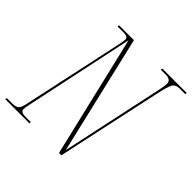

<svg xmlns="http://www.w3.org/2000/svg" viewBox="-201 -874 1033 1033"><g transform="rotate(45 315.5 -357.0)"><path d="M-18 0 -16 -10H20Q49 -10 61.5 -19Q74 -28 81 -62L208 -653Q212 -674 212 -684Q212 -704 181 -704H132L134 -714H247L406 -37L530 -616Q535 -641 537 -653.5Q539 -666 539 -674Q539 -704 497 -704H461L463 -714H649L647 -704H610Q590 -704 578 -698Q566 -692 558.5 -673.5Q551 -655 542 -616L409 0H391L227 -693L96 -75Q93 -60 91 -49.5Q89 -39 89 -32Q89 -10 126 -10H167L165 0Z"/></g></svg>

Font: Noto Serif Display ExtraCondensed Thin
Style: Italic
Weight: 100
Width: 2
Italic angle: -12°
Designer: Monotype Design Team
Foundry: Monotype Imaging Inc.
Version: Version 2.009